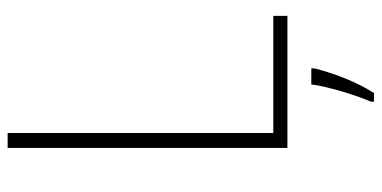

<svg xmlns="http://www.w3.org/2000/svg" viewBox="-262 -492 975 490"><g transform="rotate(-90 225.0 -246.5)"><path d="M93 0H430V-36H131V-714H93ZM296 69V61H255C250 103 226 180 211 213V221H233C262 176 284 117 296 69Z"/></g></svg>

Font: Noto Sans Lao SemiCondensed ExtraLight
Style: Regular
Weight: 200
Width: 4
Designer: Monotype Design Team
Foundry: Monotype Imaging Inc.
Version: Version 2.003